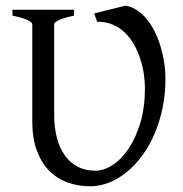

<svg xmlns="http://www.w3.org/2000/svg" viewBox="-20 -650 654 685"><path d="M428.2 -629.9Q450.2 -626 469.5 -613Q488.8 -600.1 504.6 -580.6Q520.5 -561 532.7 -535.9Q544.9 -510.7 553.2 -482.9Q561.5 -455.1 565.9 -425.8Q570.3 -396.5 570.3 -368.2Q570.3 -314.5 560.1 -265.1Q549.8 -215.8 531.7 -173.3Q513.7 -130.9 488.3 -96.2Q462.9 -61.5 433.1 -36.9Q403.3 -12.2 369.6 1.2Q335.9 14.6 300.8 14.6Q257.8 14.6 220.2 0.7Q182.6 -13.2 154.8 -41.7Q127 -70.3 111.1 -113.8Q95.2 -157.2 95.2 -216.8V-564Q95.2 -569.8 77.4 -578.6Q59.6 -587.4 24.4 -594.2V-615.2H244.1V-594.2Q210.9 -587.4 192.1 -579.1Q173.3 -570.8 173.3 -564V-241.2Q173.3 -194.3 183.3 -157.2Q193.4 -120.1 212.2 -94.2Q231 -68.4 258.1 -54.7Q285.2 -41 319.8 -41Q351.1 -41 382.6 -61.8Q414.1 -82.5 439.5 -120.6Q464.8 -158.7 481 -213.1Q497.1 -267.6 497.1 -335Q497.1 -358.9 493.2 -385.7Q489.3 -412.6 480.7 -439.2Q472.2 -465.8 458.7 -490.2Q445.3 -514.6 426.3 -533Q407.2 -551.3 382.6 -562Q357.9 -572.8 326.7 -572.3L315.9 -602.1L428.2 -629.9Z"/></svg>

Font: Gentium
Style: Regular
Weight: 400
Designer: J. Victor Gaultney
Version: Version 1.03; 2011; OFL 1.1 release